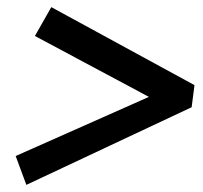

<svg xmlns="http://www.w3.org/2000/svg" viewBox="-20 -523 570 539"><path d="M54 -4 24 -85 398 -251 78 -422 124 -503 526 -284 518 -222Z"/></svg>

Font: Faustina SemiBold
Style: Italic
Weight: 600
Italic angle: -8°
Designer: Alfonso Garcia
Foundry: http://www.omnibus-type.com
Version: Version 1.200